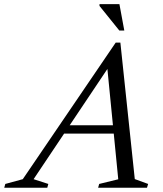

<svg xmlns="http://www.w3.org/2000/svg" viewBox="-88 -886 768 906"><path d="M184 -255.5 197.5 -295H514L500.5 -255.5ZM548 -41 611 -18 605.5 0H375L380 -18L470 -40L415 -599H444.5L70.5 -40.5L140 -18L135 0H-68L-63 -18L19.5 -40.5L458 -685H480ZM498.5 -742H475L381.5 -858V-866.5H475.5Z"/></svg>

Font: Newsreader 24pt
Style: Italic
Weight: 400
Italic angle: -17°
Designer: Hugues Gentile
Foundry: Production Type
Version: Version 1.003